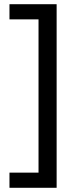

<svg xmlns="http://www.w3.org/2000/svg" viewBox="-20 -734 369 912"><path d="M25 86H163V-642H25V-714H249V158H25Z"/></svg>

Font: binaryh115
Style: Book
Weight: 400
Designer: Jelle Bosma - Monotype Design Team
Foundry: Monotype Imaging Inc.
Version: Version 2.003